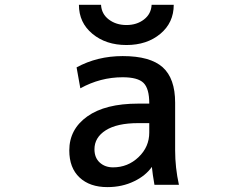

<svg xmlns="http://www.w3.org/2000/svg" viewBox="-20 -766 1040 797"><path d="M267.6 -141.6Q267.6 -229.5 342.3 -282.7Q417 -335.9 553.7 -335.9H599.6V-336.9Q599.6 -398.4 575.7 -421.9Q551.8 -445.3 489.3 -445.3Q396.5 -445.3 313.5 -399.4L297.9 -486.3Q383.8 -533.2 489.3 -533.2Q603.5 -533.2 655.3 -486.8Q707 -440.4 707 -339.8V-141.6Q707 -70.3 722.7 1H621.1Q613.3 -43 610.4 -73.2Q584 -36.1 537.1 -13.7Q487.3 10.7 425.8 10.7Q352.5 10.7 310.1 -29.3Q267.6 -69.3 267.6 -141.6ZM599.6 -254.9H553.7Q465.8 -254.9 418.9 -225.1Q372.1 -195.3 372.1 -146.5Q372.1 -111.3 394 -91.3Q416 -71.3 449.2 -71.3Q510.7 -71.3 555.2 -113.8Q599.6 -156.2 599.6 -215.8ZM307.6 -746.1H399.4Q401.4 -708 431.6 -685.1Q461.9 -662.1 504.9 -662.1Q547.9 -662.1 577.6 -685.1Q607.4 -708 609.4 -746.1H701.2Q701.2 -671.9 645.5 -625.5Q589.8 -579.1 504.9 -579.1Q419.9 -579.1 363.8 -625.5Q307.6 -671.9 307.6 -746.1Z"/></svg>

Font: GenEi Gothic M SemiBold
Style: Regular
Weight: 500
Designer: o_tamon (Modified); [Source Han Sans]
Ryoko NISHIZUKA  (kana & ideographs); Paul D. Hunt (Latin, Greek & Cyrillic); Wenl
Version: Version 1.1a;Original Version 1.004